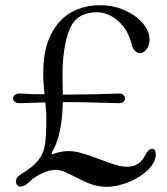

<svg xmlns="http://www.w3.org/2000/svg" viewBox="-20 -718 640 737"><path d="M578 -127Q578 -95 547.5 -65.5Q517 -36 473 -18.5Q429 -1 390 -1Q358 -1 330 -11Q302 -21 266 -40Q242 -53 225.5 -59.5Q209 -66 195 -66Q171 -66 142 -53Q113 -40 94 -21Q75 -2 58 -2Q51 -2 46 -8Q41 -14 41 -21Q41 -38 63 -51Q108 -78 128 -104Q148 -130 153 -165Q158 -200 158 -271Q158 -287 154 -325L58 -322Q45 -321 37.5 -327Q30 -333 30 -340Q30 -348 37.5 -354Q45 -360 58 -359Q97 -356 151 -356Q146 -398 146 -437Q146 -528 176 -586.5Q206 -645 255 -671.5Q304 -698 364 -698Q414 -698 457.5 -679Q501 -660 527.5 -629.5Q554 -599 554 -566Q554 -544 542.5 -529Q531 -514 517 -514Q507 -514 498 -523Q489 -532 485 -549Q471 -605 433 -638Q395 -671 352 -671Q272 -671 246 -602.5Q220 -534 220 -432L221 -355H242Q339 -355 433 -359Q446 -360 453 -354Q460 -348 460 -340Q460 -333 454 -327.5Q448 -322 436 -322Q416 -322 358 -324Q288 -326 245 -326H221Q219 -202 181 -136Q178 -130 178 -128Q178 -124 188 -128Q215 -138 243 -138Q267 -138 292.5 -130.5Q318 -123 362 -107Q398 -93 422.5 -85.5Q447 -78 469 -78Q514 -78 536 -120Q550 -147 564 -147Q570 -147 574 -141.5Q578 -136 578 -127Z"/></svg>

Font: Hina Mincho
Style: Regular
Weight: 400
Designer: satsuyako
Foundry: satsuyako
Version: Version 1.100